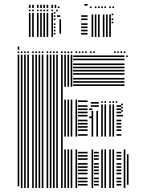

<svg xmlns="http://www.w3.org/2000/svg" viewBox="-20 -936 707 956"><path d="M76 -8H68V-440H76ZM92 0H84V-440H92ZM108 0H100V-440H108ZM124 0H116V-440H124ZM148 0H140V-440H148ZM164 0H156V-440H164ZM180 0H172V-440H180ZM196 0H188V-440H196ZM220 0H212V-440H220ZM236 0H228V-440H236ZM252 0H244V-440H252ZM268 0H260V-440H268ZM292 0H284V-440H292ZM308 0H300V-192H308ZM308 -256H300V-440H308ZM324 0H316V-192H324ZM324 -256H316V-440H324ZM340 0H332V-192H340ZM340 -256H332V-440H340ZM364 0H356V-192H364ZM364 -256H356V-440H364ZM416 -12H368V-20H416ZM416 -28H368V-36H416ZM416 -44H368V-52H416ZM416 -68H368V-76H416ZM416 -84H368V-92H416ZM416 -100H368V-108H416ZM416 -116H368V-124H416ZM416 -140H368V-148H416ZM416 -156H368V-164H416ZM416 -172H368V-180H416ZM416 -260H368V-268H416ZM416 -284H368V-292H416ZM416 -300H368V-308H416ZM416 -316H368V-324H416ZM416 -332H368V-340H416ZM416 -356H368V-364H416ZM416 -372H368V-380H416ZM416 -388H368V-396H416ZM416 -404H368V-412H416ZM416 -428H368V-436H416ZM440 -348H424V-356H440ZM440 -388H424V-396H440ZM444 0H436V-192H444ZM472 -12H448V-20H472ZM472 -28H448V-36H472ZM472 -44H448V-52H472ZM472 -68H448V-76H472ZM472 -84H448V-92H472ZM472 -100H448V-108H472ZM472 -116H448V-124H472ZM472 -140H448V-148H472ZM472 -156H448V-164H472ZM472 -172H448V-180H472ZM444 -256H436V-384H444ZM468 -256H460V-384H468ZM472 -404H432V-412H472ZM472 -420H432V-428H472ZM492 0H484V-192H492ZM492 -256H484V-416H492ZM508 0H500V-192H508ZM508 -256H500V-416H508ZM532 0H524V-192H532ZM532 -256H524V-416H532ZM548 0H540V-192H548ZM548 -256H540V-416H548ZM584 -12H560V-20H584ZM584 -28H560V-36H584ZM584 -44H560V-52H584ZM584 -68H560V-76H584ZM584 -84H560V-92H584ZM584 -100H560V-108H584ZM584 -116H560V-124H584ZM584 -140H560V-148H584ZM584 -156H560V-164H584ZM584 -172H560V-180H584ZM584 -260H560V-268H584ZM584 -284H560V-292H584ZM584 -300H560V-308H584ZM584 -316H560V-324H584ZM584 -332H560V-340H584ZM584 -356H560V-364H584ZM584 -372H560V-380H584ZM584 -388H560V-396H584ZM584 -404H560V-412H584ZM604 0H596V-192H604ZM620 -16H612V-168H620ZM592 -356H584V-364H592ZM592 -380H584V-388H592ZM592 -396H584V-404H592ZM592 -412H584V-420H592ZM492 -424H484V-432H492ZM508 -424H500V-432H508ZM532 -424H524V-432H532ZM548 -424H540V-432H548ZM564 -424H556V-432H564ZM76 -440H68V-664H76ZM92 -440H84V-664H92ZM108 -440H100V-664H108ZM124 -440H116V-664H124ZM148 -440H140V-664H148ZM164 -440H156V-664H164ZM180 -440H172V-664H180ZM196 -440H188V-664H196ZM220 -440H212V-664H220ZM236 -440H228V-664H236ZM252 -440H244V-664H252ZM268 -440H260V-664H268ZM292 -440H284V-664H292ZM308 -504H300V-664H308ZM324 -504H316V-664H324ZM340 -504H332V-664H340ZM600 -508H344V-516H600ZM600 -524H344V-532H600ZM600 -540H344V-548H600ZM600 -564H344V-572H600ZM600 -580H344V-588H600ZM600 -596H344V-604H600ZM600 -612H344V-620H600ZM600 -636H344V-644H600ZM600 -652H344V-660H600ZM616 -652H608V-660H616ZM76 -672H68V-680H76ZM92 -672H84V-680H92ZM108 -672H100V-680H108ZM124 -672H116V-680H124ZM148 -672H140V-680H148ZM164 -672H156V-680H164ZM180 -672H172V-680H180ZM196 -672H188V-680H196ZM220 -672H212V-680H220ZM236 -672H228V-680H236ZM252 -672H244V-680H252ZM268 -672H260V-680H268ZM292 -672H284V-680H292ZM308 -672H300V-680H308ZM324 -672H316V-680H324ZM340 -672H332V-680H340ZM364 -672H356V-680H364ZM380 -672H372V-680H380ZM396 -672H388V-680H396ZM412 -672H404V-680H412ZM436 -672H428V-680H436ZM452 -672H444V-680H452ZM556 -672H548V-680H556ZM572 -672H564V-680H572ZM588 -672H580V-680H588ZM604 -672H596V-680H604ZM76 -688H68V-704H76ZM132 -752H124V-872H132ZM148 -752H140V-872H148ZM172 -752H164V-872H172ZM188 -752H180V-872H188ZM204 -752H196V-872H204ZM220 -752H212V-872H220ZM244 -752H236V-872H244ZM256 -764H248V-772H256ZM256 -780H248V-788H256ZM256 -796H248V-804H256ZM256 -812H248V-820H256ZM256 -836H248V-844H256ZM256 -852H248V-860H256ZM256 -868H248V-876H256ZM284 -768H276V-840H284ZM280 -852H264V-860H280ZM416 -764H384V-772H416ZM416 -780H384V-788H416ZM416 -796H384V-804H416ZM416 -812H384V-820H416ZM416 -836H384V-844H416ZM416 -852H384V-860H416ZM444 -752H436V-864H444ZM460 -752H452V-864H460ZM476 -752H468V-864H476ZM500 -752H492V-864H500ZM516 -752H508V-864H516ZM532 -752H524V-864H532ZM544 -820H536V-828H544ZM544 -836H536V-844H544ZM544 -860H536V-868H544ZM132 -880H124V-888H132ZM148 -880H140V-888H148ZM172 -880H164V-888H172ZM188 -880H180V-888H188ZM204 -880H196V-888H204ZM220 -880H212V-888H220ZM244 -880H236V-888H244ZM268 -880H260V-888H268ZM132 -896H124V-912H132ZM148 -896H140V-912H148ZM172 -896H164V-912H172ZM188 -896H180V-912H188ZM204 -896H196V-912H204ZM220 -896H212V-912H220ZM244 -896H236V-912H244ZM260 -896H252V-912H260ZM276 -896H268V-904H276ZM416 -908H400V-916H416ZM436 -896H428V-904H436ZM460 -896H452V-904H460ZM476 -896H468V-904H476ZM492 -896H484V-904H492ZM508 -896H500V-904H508ZM532 -896H524V-904H532ZM548 -896H540V-904H548Z"/></svg>

Font: Rubik Lines
Style: Regular
Weight: 400
Designer: Hubert and Fischer, NaN
Foundry: Hubert and Fischer, NaN
Version: Version 2.201